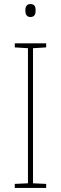

<svg xmlns="http://www.w3.org/2000/svg" viewBox="-20 -928 300 948"><path d="M130 -908C110 -908 105 -892 105 -876C105 -859 111 -844 130 -844C151 -844 156 -858 156 -877C156 -893 152 -908 130 -908ZM208 0V-20L143 -23V-690L208 -694V-714H53V-694L118 -690V-23L53 -20V0Z"/></svg>

Font: Noto Sans Arabic SemCond Thin
Style: Regular
Weight: 100
Width: 4
Designer: Monotype Design Team, Nadine Chahine, Nizar Qandah and Khaled Hosny
Foundry: Monotype Imaging Inc.
Version: Version 2.012